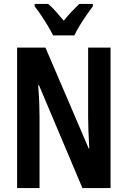

<svg xmlns="http://www.w3.org/2000/svg" viewBox="-20 -956 649 976"><path d="M542 0H399L178 -523H174Q178 -474 179.5 -433.5Q181 -393 181 -362V0H67V-714H211L431 -201H434Q431 -250 429.5 -289Q428 -328 428 -359V-714H542ZM250 -776Q240 -796 224 -823Q208 -850 190 -877Q172 -904 156 -924V-936H225Q243 -921 263 -898.5Q283 -876 304 -851Q327 -879 344.5 -897.5Q362 -916 383 -936H452V-924Q437 -904 419 -878Q401 -852 384.5 -825Q368 -798 358 -776Z"/></svg>

Font: Noto Sans Bengali ExtraCondensed SemiBold
Style: Regular
Weight: 600
Width: 2
Designer: Joana Ranito - Universal Thirst; Jelle Bosma - Monotype Design Team
Foundry: Universal Thirst ehf.
Version: Version 3.000; ttfautohint (v1.8.4.7-5d5b)